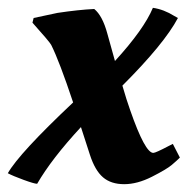

<svg xmlns="http://www.w3.org/2000/svg" viewBox="-50 -459 480 491"><path d="M342 -68C328 -68 308.3 -104.3 283 -177C277 -193.7 270.3 -214.7 263 -240C334.3 -311.3 381.7 -369 405 -413L396 -418C378 -429.3 359.7 -436.3 341 -439C325.7 -402.3 293.3 -357 244 -303L224.5 -373C216.2 -403.7 205 -424.7 191 -436C163.7 -434.7 132.3 -431.3 97 -426L36 -413L33 -401C62.3 -368.3 78.3 -349.3 81 -344C95 -316 113.7 -267 137 -197C45 -110.3 -10.7 -50 -30 -16C-21.3 -11.3 -7.8 -5.7 10.5 1C28.8 7.7 40.3 11 45 11C69.7 -31.7 107 -80 157 -134L180 -63C188.7 -36.3 199.8 -17.2 213.5 -5.5C227.2 6.2 245.2 12 267.5 12C289.8 12 313.5 5.7 338.5 -7C363.5 -19.7 380.3 -29.7 389 -37C397.7 -44.3 404.7 -50.7 410 -56L392 -91L382 -86C359.3 -74 346 -68 342 -68Z"/></svg>

Font: Oleo Script
Style: Regular
Weight: 400
Designer: Soytutype
Foundry: Soytutype
Version: Version 1.002